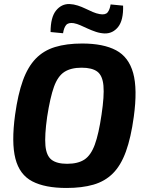

<svg xmlns="http://www.w3.org/2000/svg" viewBox="-20 -920 723 953"><path d="M388 -704Q493 -704 556 -670.5Q619 -637 641 -557.5Q663 -478 644 -340Q630 -237 605 -168Q580 -99 540.5 -59.5Q501 -20 444 -3.5Q387 13 310 13Q203 13 140 -20Q77 -53 56.5 -132.5Q36 -212 55 -351Q69 -452 93.5 -520Q118 -588 157 -628.5Q196 -669 253 -686.5Q310 -704 388 -704ZM385 -584Q332 -584 299.5 -563Q267 -542 248 -489.5Q229 -437 214 -340Q201 -248 205.5 -197.5Q210 -147 236 -127Q262 -107 313 -107Q367 -107 399 -128Q431 -149 450.5 -202Q470 -255 484 -351Q498 -444 493.5 -494.5Q489 -545 463 -564.5Q437 -584 385 -584ZM325 -900Q346 -899 366 -892.5Q386 -886 404.5 -877Q423 -868 440.5 -860.5Q458 -853 475 -850Q503 -845 514 -858.5Q525 -872 529 -898L591 -892Q593 -820 566.5 -786.5Q540 -753 499 -754Q477 -755 456 -762Q435 -769 415.5 -778Q396 -787 379 -794.5Q362 -802 346 -805Q319 -809 308 -795.5Q297 -782 293 -755L231 -761Q231 -834 258 -867.5Q285 -901 325 -900Z"/></svg>

Font: Exo 2
Style: Bold Italic
Weight: 700
Italic angle: -8°
Designer: Natanael Gama
Foundry: Natanael Gama
Version: Version 2.010